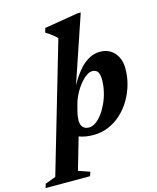

<svg xmlns="http://www.w3.org/2000/svg" viewBox="-266 -813 944 1153"><g transform="rotate(-15 206.0 -236.0)"><path d="M176.5 -153Q171.5 -133.5 169.5 -119.5Q167.5 -105.5 167.5 -95.5Q167.5 -68 180.5 -52.8Q193.5 -37.5 219.5 -37.5Q239 -37.5 259.8 -51.8Q280.5 -66 299.8 -91.2Q319 -116.5 334.2 -149.2Q349.5 -182 358.5 -219.2Q367.5 -256.5 367.5 -294.5Q367.5 -327 357.5 -343.2Q347.5 -359.5 323 -359.5Q308 -359.5 291.5 -349.2Q275 -339 258.8 -321.8Q242.5 -304.5 227.8 -282Q213 -259.5 202 -235Q191 -210.5 185 -186ZM194 -262 187.5 -264Q221.5 -333 255.5 -376.2Q289.5 -419.5 324.8 -439.8Q360 -460 397.5 -460Q453.5 -460 487 -422Q520.5 -384 520.5 -322.5Q520.5 -272.5 506.8 -223.8Q493 -175 467.5 -132.2Q442 -89.5 406.5 -56.8Q371 -24 327.2 -5.5Q283.5 13 233.5 13Q181 13 143 -2.2Q105 -17.5 91 -48.5H157L86 196.5L156.5 221L148 246.5H-128.5L-121 221.5L-55 196.5L178.5 -603Q170.5 -612.5 159.8 -621.5Q149 -630.5 137 -639Q125 -647.5 111 -656L118.5 -683L330 -718H348.5Z"/></g></svg>

Font: Newsreader 16pt 16pt
Style: Bold Italic
Weight: 700
Italic angle: -17°
Version: Version 1.003